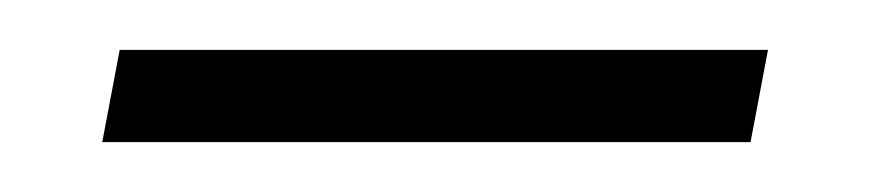

<svg xmlns="http://www.w3.org/2000/svg" viewBox="-20 -316 350 77"><path d="M21 -259 28 -296H288L281 -259Z"/></svg>

Font: Noto Serif Tamil ExtraLight
Style: Italic
Weight: 200
Italic angle: -12°
Designer: Indian Type Foundry, Tom Grace, and the Monotype Design Team
Foundry: Monotype Imaging Inc.
Version: Version 2.003; ttfautohint (v1.8.4.7-5d5b)